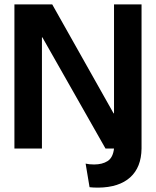

<svg xmlns="http://www.w3.org/2000/svg" viewBox="-20 -680 714 879"><path d="M46 0V-660H219L500 -161H502V-660H628V0Q627 86 576 132Q525 178 430 179Q417 179 408 178.5Q399 178 390 177L372 69Q388 73 411 73Q448 73 472.5 57.5Q497 42 502 0H463L174 -509H172V0Z"/></svg>

Font: Bricolage Grotesque 96pt SemiBold
Style: Regular
Weight: 600
Designer: Mathieu Triay
Foundry: Atelier Triay
Version: Version 1.001; ttfautohint (v1.8.4.7-5d5b);gftools[0.9.33.de